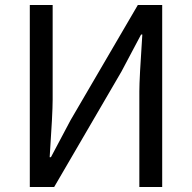

<svg xmlns="http://www.w3.org/2000/svg" viewBox="-20 -753 773 773"><path d="M100 -733H192V-352Q192 -298 180 -120H185L264 -269L535 -733H633V0H541V-385Q541 -436 553 -614H548L469 -465L198 0H100Z"/></svg>

Font: 思源黑体R
Style: Regular
Weight: 400
Designer: Ryoko NISHIZUKA  (kana & ideographs); Paul D. Hunt (Latin, Greek & Cyrillic); Wenlong ZHANG  (bopomofo); Sandoll Communi
Foundry: Adobe Systems Incorporated
Version: Version 1.00 June 24, 2014, initial release